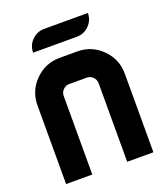

<svg xmlns="http://www.w3.org/2000/svg" viewBox="-146 -908 878 1009"><g transform="rotate(-20 293.0 -403.0)"><path d="M195.3 -439.5V0H48.8V-439.5Q48.8 -520.5 106 -577.6Q163.1 -634.8 244.1 -634.8H341.8Q422.9 -634.8 480 -577.6Q537.1 -520.5 537.1 -439.9V0H390.6V-439.5Q390.6 -459.5 376.2 -473.9Q361.8 -488.3 341.8 -488.3H244.1Q224.1 -488.3 209.7 -473.9Q195.3 -459.5 195.3 -439.5ZM463.9 -805.7Q463.9 -765.1 435.3 -736.6Q406.7 -708 366.2 -708H122.1Q122.1 -748.5 150.6 -777.1Q179.2 -805.7 219.7 -805.7Z"/></g></svg>

Font: Audex
Style: Regular
Weight: 400
Designer: GGBotNet
Foundry: GGBotNet
Version: 1.00